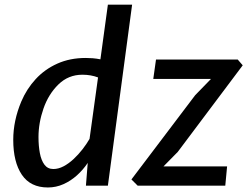

<svg xmlns="http://www.w3.org/2000/svg" viewBox="-20 -820 1092 848"><path d="M191.5 8Q114.5 8 76.5 -48.2Q38.5 -104.5 38.5 -202.5Q38.5 -287 74 -371.5Q97.5 -427 137.5 -470.5Q177.5 -514 233.2 -539Q289 -564 358.5 -564Q373 -564 389.2 -562.8Q405.5 -561.5 423.5 -558L456.5 -799.5H563.5L456.5 0H359.5L367.5 -100.5Q347 -70 319.8 -45.5Q292.5 -21 260 -6.5Q227.5 8 191.5 8ZM215.5 -73.5Q238 -73.5 260.8 -85.5Q283.5 -97.5 305 -117.5Q326.5 -137.5 344.5 -160.8Q362.5 -184 375.5 -206.5L413 -478Q381.5 -490 344 -490Q282 -490 238 -447Q194 -404 172 -340.5Q150 -277 150 -214.5Q150 -176 156 -144Q162 -112 176.2 -92.8Q190.5 -73.5 215.5 -73.5ZM588 0 560.5 -27.5 842 -399.5 912 -471.5H657L669 -557H1030L1052 -531.5L765 -149L702 -85H983L975 0Z"/></svg>

Font: Koeln Type Sans
Style: Italic
Weight: 400
Italic angle: -7.5°
Designer: Eben Sorkin
Foundry: Eben Sorkin
Version: Version 2.001